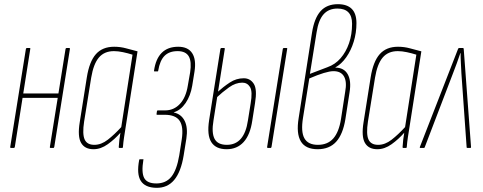

<svg xmlns="http://www.w3.org/2000/svg" viewBox="-20 -709 2315 920"><path d="M223 0Q218 0 219 -5L294 -474Q295 -479 299 -479H311Q316 -479 315 -474L240 -5Q239 0 235 0ZM34 0Q28 0 29 -5L104 -474Q105 -479 110 -479H121Q127 -479 125 -474L51 -5Q50 0 45 0ZM85 -240 87 -261H265L263 -240Z M428 6Q386 6 368.5 -24.5Q351 -55 362 -123L396 -338Q408 -414 439.5 -449.5Q471 -485 527 -485Q557 -485 584 -477.5Q611 -470 639 -463L584 -112Q578 -74 574.5 -51.5Q571 -29 569 -4Q569 0 565 0H552Q549 0 549 -4Q550 -21 552 -39Q554 -57 557 -73Q530 -42 496.5 -18Q463 6 428 6ZM432 -15Q465 -15 496.5 -39.5Q528 -64 561 -100L615 -447Q593 -454 569.5 -459Q546 -464 526 -464Q480 -464 454 -433.5Q428 -403 417 -337L383 -126Q374 -67 385.5 -41Q397 -15 432 -15Z M729 191Q675 190 654.5 157.5Q634 125 647 57Q648 54 650 54H666Q669 54 667 57Q657 118 671 144Q685 170 729 170Q775 170 801 138Q827 106 839 35L851 -42Q860 -102 840.5 -130.5Q821 -159 769 -159H732Q731 -159 730.5 -160Q730 -161 730 -162L732 -176Q733 -178 733.5 -179Q734 -180 736 -180H771Q813 -180 842 -211Q871 -242 880 -299L891 -362Q899 -414 884.5 -439Q870 -464 831 -464Q791 -464 768.5 -441.5Q746 -419 738 -370Q738 -369 737.5 -368Q737 -367 736 -367H720Q717 -367 718 -370Q726 -427 755 -456Q784 -485 834 -485Q881 -485 901 -454Q921 -423 912 -366L901 -298Q893 -250 869.5 -215.5Q846 -181 813 -171V-170Q849 -162 865 -129.5Q881 -97 873 -45L860 36Q847 115 814.5 153.5Q782 192 729 191Z M1066 6Q1014 6 992.5 -28Q971 -62 982 -133L1036 -474Q1037 -479 1041 -479H1054Q1058 -479 1057 -474L1003 -132Q993 -73 1008 -44Q1023 -15 1067 -15Q1151 -15 1168 -132L1181 -213Q1191 -271 1178 -292Q1165 -313 1141 -313Q1109 -313 1077.5 -290.5Q1046 -268 1015 -239L1020 -266Q1050 -293 1081 -313.5Q1112 -334 1148 -334Q1179 -334 1196 -307.5Q1213 -281 1202 -215L1189 -132Q1179 -63 1147.5 -28.5Q1116 6 1066 6ZM1265 0Q1259 0 1260 -5L1335 -474Q1336 -479 1341 -479H1352Q1354 -479 1355.5 -478.5Q1357 -478 1356 -474L1281 -5Q1280 0 1276 0Z M1502 6Q1444 6 1421.5 -31.5Q1399 -69 1411 -143L1475 -552Q1486 -622 1516 -655.5Q1546 -689 1599 -689Q1643 -689 1665.5 -666.5Q1688 -644 1688 -598Q1688 -552 1675 -509.5Q1662 -467 1639 -434.5Q1616 -402 1587 -386V-385Q1628 -385 1646 -353.5Q1664 -322 1655 -267L1635 -138Q1623 -65 1590.5 -29.5Q1558 6 1502 6ZM1503 -15Q1550 -15 1577 -45.5Q1604 -76 1614 -139L1634 -269Q1643 -317 1628.5 -342.5Q1614 -368 1578 -368Q1543 -368 1462 -333L1432 -145Q1421 -78 1438.5 -46.5Q1456 -15 1503 -15ZM1465 -355 1549 -387Q1586 -400 1612 -430Q1638 -460 1652.5 -502Q1667 -544 1667 -595Q1667 -668 1597 -668Q1555 -668 1530.5 -640.5Q1506 -613 1497 -554Z M1788 6Q1746 6 1728.5 -24.5Q1711 -55 1722 -123L1756 -338Q1768 -414 1799.5 -449.5Q1831 -485 1887 -485Q1917 -485 1944 -477.5Q1971 -470 1999 -463L1944 -112Q1938 -74 1934.5 -51.5Q1931 -29 1929 -4Q1929 0 1925 0H1912Q1909 0 1909 -4Q1910 -21 1912 -39Q1914 -57 1917 -73Q1890 -42 1856.5 -18Q1823 6 1788 6ZM1792 -15Q1825 -15 1856.5 -39.5Q1888 -64 1921 -100L1975 -447Q1953 -454 1929.5 -459Q1906 -464 1886 -464Q1840 -464 1814 -433.5Q1788 -403 1777 -337L1743 -126Q1734 -67 1745.5 -41Q1757 -15 1792 -15Z M1995 0Q1990 0 1992 -5L2175 -475Q2176 -479 2181 -479H2198Q2202 -479 2202 -474L2237 -5Q2237 0 2234 0H2221Q2216 0 2216 -3L2191 -356Q2190 -379 2188.5 -405Q2187 -431 2187 -455H2186Q2178 -430 2168.5 -405Q2159 -380 2150 -356L2015 -3Q2014 0 2011 0Z"/></svg>

Font: Sofia Sans Extra Condensed Thin
Style: Italic
Weight: 250
Italic angle: -9°
Version: Version 4.100